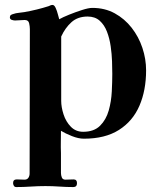

<svg xmlns="http://www.w3.org/2000/svg" viewBox="-20 -565 648 778"><path d="M435 -266Q435 -287 434 -316.5Q433 -346 428.5 -377.5Q424 -409 413.5 -436.5Q403 -464 384 -481Q365 -498 335 -498Q295 -498 269.5 -475Q244 -452 228 -417V-156Q228 -131 237.5 -101.5Q247 -72 267 -51.5Q287 -31 317 -31Q361 -31 385.5 -55.5Q410 -80 420.5 -117Q431 -154 433 -194.5Q435 -235 435 -266ZM572 -280Q572 -199 545 -136.5Q518 -74 462 -38.5Q406 -3 320 -3Q298 -3 271.5 -13.5Q245 -24 227 -35Q227 -13 226.5 9.5Q226 32 227 55V136Q227 145 230.5 154Q234 163 245 163Q253 163 261.5 162.5Q270 162 278 162Q292 162 292 177Q292 193 277 193Q249 193 221 191Q193 189 164 189Q135 189 105 191Q75 193 46 193Q39 193 36 187.5Q33 182 33 177Q33 162 48 162Q56 162 64 162.5Q72 163 79 163Q90 163 95 155.5Q100 148 100 138Q100 -8 100.5 -154.5Q101 -301 101 -447Q101 -458 98 -471Q95 -484 80 -484Q70 -484 60.5 -483Q51 -482 41 -482Q35 -482 27.5 -484.5Q20 -487 20 -495Q20 -501 24 -504Q28 -507 33 -508Q44 -512 56 -513Q68 -514 79 -516Q130 -525 177 -540Q181 -542 185 -543.5Q189 -545 193 -545Q200 -545 205.5 -533Q211 -521 214.5 -507Q218 -493 220 -487Q234 -495 260 -505.5Q286 -516 312.5 -524.5Q339 -533 354 -533Q405 -533 445 -511Q485 -489 513.5 -452.5Q542 -416 557 -371Q572 -326 572 -280Z"/></svg>

Font: Kaisei HarunoUmi
Style: Bold
Weight: 700
Designer: Font-Kai, 金井和夫
Foundry: KAZUO KANAI
Version: Version 5.003